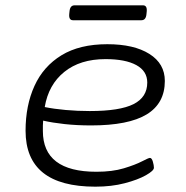

<svg xmlns="http://www.w3.org/2000/svg" viewBox="-20 -695 700 721"><path d="M338 6Q76 6 76 -204Q76 -299 109.5 -372.5Q143 -446 211 -487.5Q279 -529 383 -529Q483 -529 541 -492.5Q599 -456 599 -391Q599 -307 531 -265.5Q463 -224 322 -224Q269 -224 223 -229Q177 -234 142 -242Q141 -233 141 -223.5Q141 -214 141 -203Q141 -50 342 -50Q402 -50 445 -63Q488 -76 513 -89Q538 -102 543 -102Q550 -102 554 -88Q558 -74 558 -65Q558 -54 528 -37Q498 -20 448.5 -7Q399 6 338 6ZM317 -278Q430 -278 481.5 -304Q533 -330 533 -385Q533 -428 492 -450.5Q451 -473 376 -473Q281 -473 221.5 -425Q162 -377 148 -293Q182 -286 226.5 -282Q271 -278 317 -278ZM254 -619Q238 -619 240 -642L241 -652Q243 -675 260 -675H517Q533 -675 531 -652L530 -642Q528 -619 511 -619Z"/></svg>

Font: Asap Expanded Expanded Light
Style: Italic
Weight: 300
Width: 7
Italic angle: -6°
Designer: Pablo Cosgaya
Foundry: Omnibus-Type
Version: Version 3.001; ttfautohint (v1.8.4.7-5d5b)